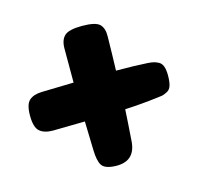

<svg xmlns="http://www.w3.org/2000/svg" viewBox="-82 -680 697 681"><g transform="rotate(-15 267.0 -339.5)"><path d="M194.3 -408.2V-533.2Q194.3 -564.5 210.4 -579.6Q226.6 -594.7 274.4 -594.7Q325.2 -594.7 339.8 -579.6Q354.5 -564.5 353.5 -534.2Q352.5 -467.8 350.6 -410.2Q414.1 -410.2 465.8 -407.2Q479.5 -406.2 487.8 -404.3Q496.1 -402.3 505.9 -397Q515.6 -391.6 520 -378.9Q524.4 -366.2 524.4 -346.7Q524.4 -323.2 520 -309.1Q515.6 -294.9 503.4 -289.1Q491.2 -283.2 485.8 -282.2Q480.5 -281.2 462.9 -279.3Q408.2 -272.5 346.7 -269.5Q344.7 -230.5 338.9 -150.4Q332 -80.1 258.8 -84Q222.7 -85.9 211.9 -102.5Q201.2 -119.1 200.2 -158.2Q199.2 -196.3 197.3 -264.6Q107.4 -262.7 80.1 -262.7Q47.9 -262.7 31.2 -277.3Q14.6 -292 14.6 -335Q14.6 -376 30.3 -390.1Q45.9 -404.3 76.2 -405.3Q124 -406.2 194.3 -408.2Z"/></g></svg>

Font: Gen Jyuu GothicX Heavy
Style: Bold
Weight: 900
Designer: [Source Han Sans]
Ryoko NISHIZUKA  (kana & ideographs); Paul D. Hunt (Latin, Greek & Cyrillic); Wenlong ZHANG  (bopomofo
Version: Version 1.002.20150607